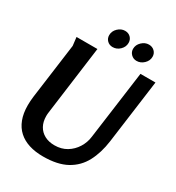

<svg xmlns="http://www.w3.org/2000/svg" viewBox="-215 -1045 1088 1186"><g transform="rotate(30 329.5 -452.0)"><path d="M234 -732 169 -243Q168 -236 167.5 -229.5Q167 -223 167 -216Q167 -175 183.5 -145.5Q200 -116 230 -100Q260 -84 301 -84Q350 -84 387 -106.5Q424 -129 447 -166Q470 -203 475 -245L541 -732H648L587 -278Q575 -190 540.5 -125Q506 -60 441.5 -24.5Q377 11 274 11Q218 11 174 -3Q130 -17 99 -45Q68 -73 51.5 -116Q35 -159 35 -216Q35 -232 36 -247Q37 -262 39 -278L92 -672L85 -732ZM382 -860.8Q382 -832 360 -810.5Q338 -789 308.7 -789Q285 -789 269.5 -804.5Q254 -820 254 -842.6Q254 -872 276.5 -893.5Q299 -915 326.7 -915Q351 -915 366.5 -899.5Q382 -884 382 -860.8ZM553 -860.8Q553 -832 530.5 -810.5Q508 -789 479.2 -789Q456 -789 440 -805Q424 -821.1 424 -843.2Q424 -872 446.5 -893.5Q469 -915 496.7 -915Q521 -915 537 -899.5Q553 -884 553 -860.8Z"/></g></svg>

Font: Rosario
Style: Italic
Weight: 400
Italic angle: -8.05°
Designer: Hector Gatti
Foundry: Omnibus Type
Version: Version 1.201